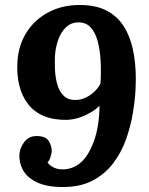

<svg xmlns="http://www.w3.org/2000/svg" viewBox="-20 -736 601 772"><path d="M301 -716Q368 -716 413 -691Q458 -666 483.5 -620.5Q509 -575 519 -513Q529 -451 525 -378Q523 -333 514 -280Q505 -227 486.5 -175Q468 -123 435 -79.5Q402 -36 352.5 -10Q303 16 233 16Q168 16 128.5 -3Q89 -22 72.5 -52Q56 -82 58 -115Q60 -142 78 -165.5Q96 -189 127 -189Q165 -189 177 -167.5Q189 -146 188 -126Q187 -118 183 -104.5Q179 -91 171 -83Q179 -71 196 -62.5Q213 -54 238 -55Q267 -57 290 -71.5Q313 -86 329.5 -111Q346 -136 357.5 -168Q369 -200 374.5 -236.5Q380 -273 380 -311Q363 -292 326 -274Q289 -256 251 -254Q196 -253 156.5 -269.5Q117 -286 92.5 -318Q68 -350 57.5 -393Q47 -436 50 -487Q54 -554 86.5 -605.5Q119 -657 174.5 -686.5Q230 -716 301 -716ZM296 -646Q266 -646 245.5 -626.5Q225 -607 214 -576Q203 -545 201 -510Q200 -488 201 -458Q202 -428 209.5 -399.5Q217 -371 234.5 -352.5Q252 -334 283 -334Q304 -334 323.5 -343Q343 -352 359 -367Q375 -382 384 -400Q387 -448 384.5 -492Q382 -536 372.5 -571Q363 -606 344.5 -626Q326 -646 296 -646Z"/></svg>

Font: Lora
Style: Italic
Weight: 400
Italic angle: -3°
Designer: Olga Karpushina, Alexei Vanyashin (Cyrillic)
Foundry: Cyreal
Version: Version 3.008